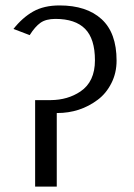

<svg xmlns="http://www.w3.org/2000/svg" viewBox="-20 -690 496 710"><path d="M189.9 0H109.9V-319.8H168Q230.5 -320.3 277.3 -351.6Q331.1 -387.7 331.1 -467Q331.1 -546.4 294.7 -583.3Q258.3 -620.1 185.1 -620.1Q149.9 -620.1 129.6 -605.7Q109.4 -591.3 89.8 -560.1L29.8 -583Q63 -625 102.8 -647.5Q142.6 -669.9 200.2 -669.9Q300.3 -669.9 355.7 -619.1Q411.1 -568.4 411.1 -465.8Q411.1 -420.4 392.1 -382.8Q373 -344.7 341.8 -321.3Q276.4 -272 191.4 -272Q190.4 -272 189.9 -272Z"/></svg>

Font: Pfennig
Style: Medium
Weight: 500
Version: Version 20120410 ; ttfautohint (v0.8)